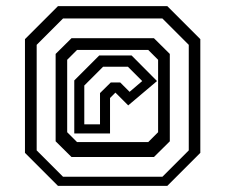

<svg xmlns="http://www.w3.org/2000/svg" viewBox="-20 -734 731 623"><path d="M168 -131 61 -238V-607L168 -714H523L630 -607V-238L523 -131ZM184.5 -160.5H507L592.5 -246V-588.5L507 -674H184.5L99 -588.5V-246ZM212 -224.5 160.5 -275.5V-559L212 -610H479.5L531 -559V-275.5L479.5 -224.5ZM230 -273H461L493 -305V-540L461 -572H230L198 -540V-305ZM221 -301V-473L302 -554H407L489.5 -471L396 -392L350 -438H359L337 -416V-301ZM253.5 -330.5H304.5V-432L339.5 -466.5H370L400.5 -436L441.5 -471L395 -517.5H314.5L253.5 -456.5Z"/></svg>

Font: Tourney
Style: Regular
Weight: 400
Designer: Tyler Finck
Foundry: Etcetera Type Co
Version: Version 1.015